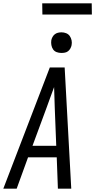

<svg xmlns="http://www.w3.org/2000/svg" viewBox="-32 -1144 577 1164"><path d="M-12 0 270 -735H360L400 0H319L312 -190H138L69 0ZM309 -260 300 -490Q299 -522 298 -553.5Q297 -585 296 -616Q285 -585 273 -553.5Q261 -522 250 -490L165 -260ZM340 -823Q325 -823 311.5 -828Q298 -833 290 -844.5Q282 -856 279.5 -870.5Q277 -885 279 -900Q281 -910 286.5 -920Q292 -930 300.5 -936.5Q309 -943 319.5 -945.5Q330 -948 341 -948Q356 -948 369.5 -942.5Q383 -937 391 -925.5Q399 -914 402 -899.5Q405 -885 402 -870Q400 -860 394.5 -850Q389 -840 380.5 -833.5Q372 -827 361.5 -825Q351 -823 340 -823ZM225 -1056 224 -1124H524L525 -1056Z"/></svg>

Font: Iosevka SS18
Style: Italic
Weight: 400
Italic angle: -9°
Monospace: yes
Designer: Belleve Invis
Foundry: Belleve Invis
Version: Version 25.1.1; ttfautohint (v1.8.4)